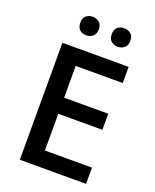

<svg xmlns="http://www.w3.org/2000/svg" viewBox="-165 -1007 888 1101"><g transform="rotate(20 279.0 -457.0)"><path d="M498 0H93.8V-713.9H498V-615.2H210.9V-421.4H480V-323.2H210.9V-99.1H498ZM150.9 -857.4Q150.9 -886.7 167 -900.1Q183.1 -913.6 206.5 -913.6Q230 -913.6 246.8 -900.1Q263.7 -886.7 263.7 -857.4Q263.7 -828.6 246.8 -814.7Q230 -800.8 206.5 -800.8Q183.1 -800.8 167 -814.7Q150.9 -828.6 150.9 -857.4ZM342.8 -857.4Q342.8 -886.7 358.9 -900.1Q375 -913.6 398.9 -913.6Q422.4 -913.6 439.2 -900.1Q456.1 -886.7 456.1 -857.4Q456.1 -828.6 439.2 -814.7Q422.4 -800.8 398.9 -800.8Q375 -800.8 358.9 -814.7Q342.8 -828.6 342.8 -857.4Z"/></g></svg>

Font: Open Sans SemiBold
Style: Regular
Weight: 600
Designer: Monotype Design Team
Foundry: Monotype Imaging Inc.
Version: Version 3.003; ttfautohint (v1.8.4)